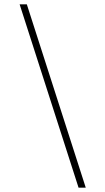

<svg xmlns="http://www.w3.org/2000/svg" viewBox="-20 -720 483 880"><path d="M373 140 103 -700H70L340 140Z"/></svg>

Font: Space Cowgirl Light
Style: Regular
Weight: 300
Designer: Valery Marier
Foundry: Valery Marier
Version: Version 1.000;hotconv 1.0.109;makeotfexe 2.5.65596